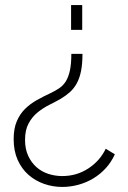

<svg xmlns="http://www.w3.org/2000/svg" viewBox="-20 -526 506 759"><path d="M306 -313Q306 -274 300.5 -246Q295 -218 284 -197.5Q273 -177 257 -162.5Q241 -148 221 -136Q200 -124 175 -111.5Q150 -99 128.5 -81.5Q107 -64 93 -38Q79 -12 79 27Q79 63 91.5 90Q104 117 124.5 135Q145 153 171.5 161.5Q198 170 226 170Q283 170 329 140Q375 110 398 62L434 84Q420 115 398 139Q376 163 348.5 179.5Q321 196 289.5 204.5Q258 213 226 213Q189 213 154.5 201Q120 189 93 165.5Q66 142 50 106.5Q34 71 34 24Q34 -18 46.5 -47Q59 -76 79.5 -96Q100 -116 126 -130.5Q152 -145 178 -157Q199 -167 214.5 -177.5Q230 -188 240.5 -205Q251 -222 256.5 -248Q262 -274 262 -313ZM305 -506V-408H261V-506Z"/></svg>

Font: Oxford Sans
Style: Regular
Weight: 300
Designer: Matt McInerney, Pablo Impallari, Rodrigo Fuenzalida
Foundry: Matt McInerney, Pablo Impallari, Rodrigo Fuenzalida
Version: Version 3.000g; ttfautohint (v1.5) -l 8 -r 28 -G 28 -x 14 -D